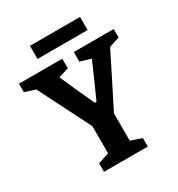

<svg xmlns="http://www.w3.org/2000/svg" viewBox="-182 -862 910 979"><g transform="rotate(-30 273.0 -372.5)"><path d="M139.2 -668V-745.1H434.1V-668ZM145 0V-49.8L210 -71.8V-231L56.2 -536.1L-5.9 -556.2V-606H249V-549.8L189 -530.8Q246.1 -400.4 280.8 -328.1H290Q318.8 -390.1 379.9 -530.8L316.9 -549.8V-606H551.8V-556.2L490.2 -536.1Q465.8 -485.8 337.9 -232.9V-71.8L402.8 -49.8V0Z"/></g></svg>

Font: Grenze SemiBold
Style: Regular
Weight: 600
Designer: Renata Polastri
Foundry: Omnibus-Type
Version: Version 1.002;PS 001.002;hotconv 1.0.88;makeotf.lib2.5.64775